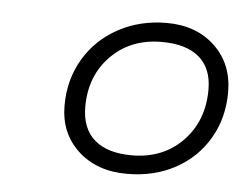

<svg xmlns="http://www.w3.org/2000/svg" viewBox="-35 -751 518 407"><g transform="rotate(5 224.0 -547.0)"><path d="M104 -517Q104 -572 130 -616Q156 -660 202 -685Q248 -710 305 -710Q368 -710 407.5 -672.5Q447 -635 447 -575Q447 -520 421.5 -476.5Q396 -433 351 -408.5Q306 -384 248 -384Q184 -384 144 -421Q104 -458 104 -517ZM405 -577Q405 -622 377.5 -645.5Q350 -669 298 -669Q232 -669 190 -626.5Q148 -584 148 -518Q148 -472 175.5 -448Q203 -424 255 -424Q321 -424 363 -467Q405 -510 405 -577Z"/></g></svg>

Font: Kodchasan ExtraLight
Style: Italic
Weight: 275
Italic angle: -10°
Version: Version 1.000; ttfautohint (v1.6)